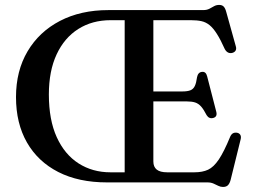

<svg xmlns="http://www.w3.org/2000/svg" viewBox="-20 -741 1029 780"><path d="M420 -700H805Q820.5 -700 830.8 -705.5Q841 -711 850 -716Q859 -721 870.5 -721Q882 -721 888.5 -714.5Q895 -708 899 -693L938 -553Q941 -543 937.5 -536.2Q934 -529.5 925 -526.5Q915 -523.5 906.8 -527.5Q898.5 -531.5 893 -542Q876 -580 861.2 -603.2Q846.5 -626.5 831.5 -638.8Q816.5 -651 798.5 -655Q780.5 -659 755.5 -659H603V-85Q603 -63 616.8 -52Q630.5 -41 659 -41H770Q802.5 -41 825.2 -51.5Q848 -62 869 -93.2Q890 -124.5 915.5 -186.5Q920 -196 926.5 -199.5Q933 -203 941.5 -202Q952 -200.5 956.2 -193.2Q960.5 -186 957.5 -174.5L917 -10.5Q913 4.5 906 11.5Q899 18.5 886 18.5Q876 18.5 867 14Q858 9.5 847.5 4.8Q837 0 822.5 0H414.5Q299.5 0 216.8 -42.2Q134 -84.5 89.5 -162.2Q45 -240 45 -346.5Q45 -453 92 -532.5Q139 -612 223.5 -656Q308 -700 420 -700ZM178.5 -357Q178.5 -254 210.5 -183.8Q242.5 -113.5 299.2 -77.2Q356 -41 428.5 -41H486.5V-659H429.5Q354.5 -659 298 -623.2Q241.5 -587.5 210 -520Q178.5 -452.5 178.5 -357ZM557 -369.5H721Q741.5 -369.5 753.5 -374.2Q765.5 -379 771.5 -391.8Q777.5 -404.5 780.5 -427.5Q784.5 -447.5 800.5 -449Q816.5 -451 821.5 -431L858.5 -287.5Q864 -267 847 -262Q829.5 -257 819.5 -273Q807.5 -296.5 796.8 -308.5Q786 -320.5 772.5 -324.8Q759 -329 739 -329H557Z"/></svg>

Font: Fraunces 11pt
Style: Regular
Weight: 400
Version: Version 1.000;[b76b70a41]